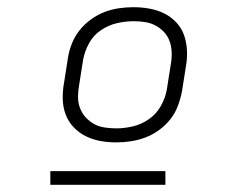

<svg xmlns="http://www.w3.org/2000/svg" viewBox="-20 -713 640 534"><path d="M303 -317Q280 -317 258.5 -321Q237 -325 218 -334.5Q199 -344 184.5 -359.5Q170 -375 162.5 -395Q155 -415 154.5 -437.5Q154 -460 158 -482L169 -552Q172 -572 180 -592Q188 -612 201.5 -629Q215 -646 233 -659Q251 -672 270.5 -679.5Q290 -687 310.5 -690Q331 -693 351 -693Q374 -693 396 -689Q418 -685 437 -675.5Q456 -666 470.5 -650.5Q485 -635 492 -615Q499 -595 500 -572.5Q501 -550 497 -528L486 -458Q482 -438 474.5 -418Q467 -398 453.5 -381Q440 -364 422 -351Q404 -338 384 -330.5Q364 -323 343.5 -320Q323 -317 303 -317ZM303 -356Q326 -356 349.5 -361.5Q373 -367 394 -381.5Q415 -396 427.5 -418.5Q440 -441 444 -464L455 -534Q458 -550 457.5 -566.5Q457 -583 452 -597.5Q447 -612 437 -623Q427 -634 413.5 -641.5Q400 -649 384 -651.5Q368 -654 352 -654Q329 -654 305 -648.5Q281 -643 260 -628.5Q239 -614 227 -591.5Q215 -569 211 -546L200 -476Q197 -460 197 -443.5Q197 -427 202.5 -412.5Q208 -398 218 -387Q228 -376 241 -368.5Q254 -361 270.5 -358.5Q287 -356 303 -356ZM120 -199V-237H440V-199Z"/></svg>

Font: Iosevka Aile XLt Obl
Style: Regular
Weight: 200
Italic angle: -9°
Designer: Belleve Invis
Foundry: Belleve Invis
Version: Version 31.1.0; ttfautohint (v1.8.4)